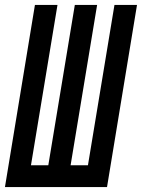

<svg xmlns="http://www.w3.org/2000/svg" viewBox="-32 -755 573 775"><path d="M-12 0 109 -735H200L93 -88H163L270 -735H360L253 -88H323L430 -735H521L400 0Z"/></svg>

Font: Iosevka Semibold
Style: Italic
Weight: 600
Italic angle: -9°
Monospace: yes
Designer: Belleve Invis
Foundry: Belleve Invis
Version: Version 32.5.0; ttfautohint (v1.8.4)